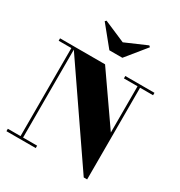

<svg xmlns="http://www.w3.org/2000/svg" viewBox="-232 -1176 1256 1343"><g transform="rotate(30 396.0 -505.0)"><path d="M137.5 -750V-19.5H251V0H14.5V-19.5H117V-730.5H14.5V-750ZM777 -750V-730.5H672V10H644.5L123.5 -750H378L651.5 -357V-730.5H541.5V-750ZM355 -850 225 -1010 234.5 -1019.5 408 -945 580 -1019.5 590 -1010 460 -850Z"/></g></svg>

Font: Bodoni Moda 11pt Black
Style: Regular
Weight: 900
Designer: Owen Earl
Foundry: indestructible type
Version: Version 2.004